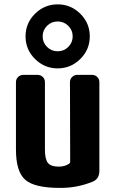

<svg xmlns="http://www.w3.org/2000/svg" viewBox="-20 -870 540 899"><path d="M410.2 -519.5Q424.8 -519.5 435.1 -509.8Q445.3 -500 445.3 -485.4V-70.3Q445.3 -32.2 414.1 -19.5Q340.8 10.7 259.8 9.8Q141.6 9.8 98.1 -28.3Q54.7 -66.4 54.7 -169.9V-485.4Q54.7 -500 64.9 -509.8Q75.2 -519.5 89.8 -519.5H155.3Q169.9 -519.5 180.2 -509.8Q190.4 -500 190.4 -485.4V-169.9Q190.4 -124 204.6 -106.9Q218.8 -89.8 254.9 -89.8Q284.2 -89.8 303.7 -103.5Q308.6 -106.4 308.6 -112.3L307.6 -485.4Q307.6 -500 317.9 -509.8Q328.1 -519.5 342.8 -519.5ZM299.8 -650.4Q320.3 -670.9 320.3 -699.7Q320.3 -728.5 299.8 -749Q279.3 -769.5 250 -769.5Q220.7 -769.5 200.2 -749Q179.7 -728.5 179.7 -699.7Q179.7 -670.9 200.2 -650.4Q220.7 -629.9 250 -629.9Q279.3 -629.9 299.8 -650.4ZM144 -593.8Q99.6 -637.7 99.6 -699.7Q99.6 -761.7 144 -805.7Q188.5 -849.6 250 -849.6Q311.5 -849.6 356 -805.7Q400.4 -761.7 400.4 -699.7Q400.4 -637.7 356 -593.8Q311.5 -549.8 250 -549.8Q188.5 -549.8 144 -593.8Z"/></svg>

Font: Rounded-L Mgen+ 1mn bold
Style: Bold
Weight: 700
Designer: [Source Han Sans]
Ryoko NISHIZUKA  (kana & ideographs); Paul D. Hunt (Latin, Greek & Cyrillic); Wenlong ZHANG  (bopomofo
Version: Version 1.059.20150602